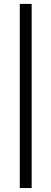

<svg xmlns="http://www.w3.org/2000/svg" viewBox="-20 -718 260 971"><path d="M140.1 232.9H80.1V-698.2H140.1Z"/></svg>

Font: Linux Libertine O
Style: Semibold
Weight: 700
Designer: Philipp H. Poll
Foundry: Philipp H. Poll
Version: Version 5.0.0